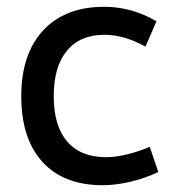

<svg xmlns="http://www.w3.org/2000/svg" viewBox="-20 -543 510 569"><path d="M443.8 -480 411.1 -404.8Q348.1 -439.9 289.1 -439.9Q217.3 -439.9 178.2 -392.6Q139.2 -345.2 139.2 -257.8Q139.2 -169.9 179.2 -123.5Q219.2 -77.1 294.9 -77.1Q322.8 -77.1 357.4 -85.7Q392.1 -94.2 423.8 -107.9L449.2 -33.2Q411.1 -15.1 367.2 -4.6Q323.2 5.9 284.2 5.9Q168.9 5.9 106 -63Q43 -131.8 43 -257.8Q43 -382.8 107.9 -452.9Q172.9 -522.9 289.1 -522.9Q369.6 -522.9 443.8 -480Z"/></svg>

Font: Sarala
Style: Regular
Weight: 400
Designer: Andres Torresi
Foundry: Huerta Tipografica
Version: Version 1.004;PS 001.003;hotconv 1.0.70;makeotf.lib2.5.58329